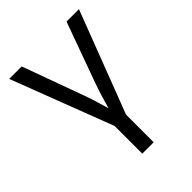

<svg xmlns="http://www.w3.org/2000/svg" viewBox="-211 -654 972 972"><g transform="rotate(-45 275.0 -168.0)"><path d="M235.8 9.8 25.4 -540H114.7L232.4 -216.8Q250 -169.9 262.9 -123.3Q275.9 -76.7 289.6 -32.2H261.7Q275.9 -76.7 288.8 -123.3Q301.8 -169.9 318.8 -216.8L436 -540H524.9L314.5 9.8ZM234.4 204.1V-3.9H315.9V204.1Z"/></g></svg>

Font: V-Inter
Style: Regular-375
Weight: 375
Designer: Rasmus Andersson
Foundry: rsms
Version: Version 4.000;git-4146feb